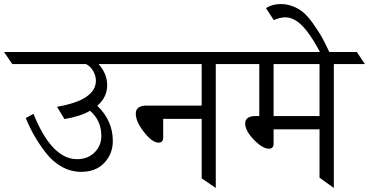

<svg xmlns="http://www.w3.org/2000/svg" viewBox="-88 -933 1831 953"><path d="M294 -143Q348 -143 381.5 -176.5Q415 -210 415 -258Q415 -335 359 -383Q310 -355 232 -342L195 -403Q388 -436 388 -533Q388 -557 374.5 -580.5Q361 -604 339 -615H-27L-68 -675H558L599 -615H401Q444 -568 444 -509.5Q444 -451 395 -408Q472 -334 472 -233Q472 -170 430 -125Q388 -80 315 -80Q264 -80 218.5 -105.5Q173 -131 140 -174Q78 -253 40 -347L78 -368Q169 -143 294 -143Z M913 -343H722V-251Q722 -225 699 -225Q668 -225 627 -277Q586 -329 586 -369Q586 -409 640 -409H913V-615H519L479 -675H1097L1138 -615H983V0L913 -48Z M1182 -357H1199V-615H1057L1018 -675H1683L1723 -615H1569V0L1498 -51V-291H1270V-220Q1270 -195 1247 -195Q1215 -195 1172 -239.5Q1129 -284 1129 -320.5Q1129 -357 1182 -357ZM1270 -615V-357H1498V-615Z M1232 -893Q1264 -913 1306 -913Q1348 -913 1388 -891.5Q1428 -870 1462.5 -821Q1497 -772 1510 -748Q1523 -724 1538 -692.5Q1553 -661 1555 -659Q1557 -655 1560 -647L1523 -630Q1446 -788 1385 -828Q1356 -847 1329 -847Q1302 -847 1271 -833Z"/></svg>

Font: Halant
Style: Regular
Weight: 400
Designer: Hitesh Malaviya (Devanagari), Satya Rajpurohit (Latin)
Foundry: Indian Type Foundry
Version: Version 1.101;PS 1.0;hotconv 1.0.78;makeotf.lib2.5.61930; tt